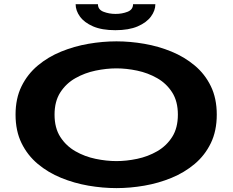

<svg xmlns="http://www.w3.org/2000/svg" viewBox="-20 -908 1140 938"><path d="M549 11Q481.5 11 412 -1Q342.5 -13 278.8 -39Q215 -65 164.8 -107Q114.5 -149 85.2 -208.8Q56 -268.5 56 -348Q56 -427 85.2 -486.5Q114.5 -546 164.8 -588Q215 -630 278.8 -656Q342.5 -682 412 -694Q481.5 -706 549 -706Q616 -706 685.2 -694Q754.5 -682 817.8 -656Q881 -630 931 -588.2Q981 -546.5 1010 -487Q1039 -427.5 1039 -348Q1039 -268.5 1010 -208.8Q981 -149 931 -107Q881 -65 817.8 -39Q754.5 -13 685.2 -1Q616 11 549 11ZM549 -121Q597.5 -121 650 -132Q702.5 -143 747.8 -169Q793 -195 821 -238.8Q849 -282.5 849 -348Q849 -413 821 -456.8Q793 -500.5 747.8 -526.2Q702.5 -552 650 -563Q597.5 -574 549 -574Q500 -574 447 -563Q394 -552 348.5 -526.2Q303 -500.5 274.8 -456.8Q246.5 -413 246.5 -348Q246.5 -282.5 274.8 -238.8Q303 -195 348.5 -169Q394 -143 447 -132Q500 -121 549 -121ZM543.5 -760.5Q477.5 -760.5 434.5 -779.2Q391.5 -798 370.5 -827.2Q349.5 -856.5 349.5 -887.5H458.5Q458.5 -861 485.8 -850.5Q513 -840 544.5 -840Q576.5 -840 603.2 -850.5Q630 -861 630 -887.5H739Q739 -856.5 717.5 -827.2Q696 -798 652.8 -779.2Q609.5 -760.5 543.5 -760.5Z"/></svg>

Font: Trispace Expanded
Style: Bold
Weight: 700
Width: 7
Designer: Tyler Finck
Foundry: Etcetera Type Company
Version: Version 1.210; ttfautohint (v1.8.3)